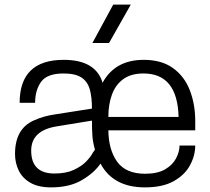

<svg xmlns="http://www.w3.org/2000/svg" viewBox="-20 -800 911 831"><path d="M45 0ZM607 11Q470 11 415 -92Q388 -52 334.5 -20.5Q281 11 201 11Q146 11 111.5 -9Q77 -29 61 -62Q45 -95 45 -134Q45 -243 127 -279Q169 -298 219 -305L378 -330Q378 -380 368.5 -413.5Q359 -447 332.5 -464.5Q306 -482 255 -482Q184 -482 158 -446Q132 -410 132 -355H65Q65 -541 256 -541Q394 -541 424 -442Q478 -541 602 -541Q679 -541 728.5 -505.5Q778 -470 801.5 -409.5Q825 -349 825 -276V-236H449Q450 -151 487.5 -99.5Q525 -48 608 -48Q662 -48 694.5 -67Q727 -86 742 -114.5Q757 -143 757 -170H825Q825 -127 802.5 -85Q780 -43 732 -16Q684 11 607 11ZM216 -49Q266 -49 300 -65Q334 -81 353.5 -101.5Q373 -122 381 -138L391 -152Q382 -184 380 -211Q378 -238 378 -278L225 -253Q115 -235 115 -148Q115 -49 216 -49ZM753 -294Q748 -482 601 -482Q547 -482 513.5 -457.5Q480 -433 464.5 -390.5Q449 -348 449 -294ZM546 -614ZM452 -614H380L470 -780H546Z"/></svg>

Font: Tanohe Sans
Style: Regular
Weight: 400
Designer: Village Type and Design LLC & Cristiano Sobral
Foundry: Cooper Hewitt Smithsonian Design Museum
Version: Version 1.00;September 29, 2021;FontCreator 13.0.0.2655 64-b